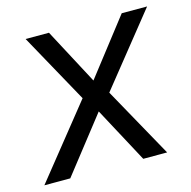

<svg xmlns="http://www.w3.org/2000/svg" viewBox="-97 -631 715 717"><g transform="rotate(-15 260.5 -273.0)"><path d="M-11.2 0H88.9L256.3 -213.9L371.1 0H463.4L312.5 -271.5L532.2 -545.9H434.1L267.1 -330.6L152.8 -545.9H62.5L210.9 -277.3Z"/></g></svg>

Font: Guggenheim Sans Display
Style: Italic
Weight: 400
Italic angle: -7°
Designer: Modified by Tom Baber under direction of Pentagram Design 2023
Foundry: rsms
Version: Version 1.001;Glyphs 3.1.2 (3151)